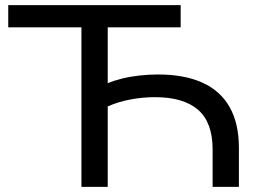

<svg xmlns="http://www.w3.org/2000/svg" viewBox="-20 -725 1011 745"><path d="M296 0V-619H12V-705H681V-619H398V-402Q421 -412 453 -420Q485 -428 521.5 -432Q558 -436 593 -436Q695 -436 765 -404.5Q835 -373 871 -309.5Q907 -246 907 -151V0H805V-145Q805 -250 748.5 -299Q692 -348 581 -348Q534 -348 486 -339Q438 -330 398 -312V0Z"/></svg>

Font: Nunito Sans 10pt SemiExpanded Medium
Style: Regular
Weight: 500
Width: 6
Designer: Vernon Adams
Foundry: Vernon Adams
Version: Version 3.101;gftools[0.9.27]